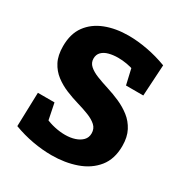

<svg xmlns="http://www.w3.org/2000/svg" viewBox="-170 -849 943 991"><g transform="rotate(30 301.0 -353.0)"><path d="M214 -527Q214 -502 233 -485Q252 -468 283.5 -455.5Q315 -443 353.5 -431Q392 -419 429.5 -402.5Q467 -386 498.5 -361.5Q530 -337 549.5 -300Q569 -263 569 -210Q569 -132 529 -82.5Q489 -33 422 -9.5Q355 14 275 14Q220 14 162 3.5Q104 -7 48 -28L54 -230H153L177 -112L161 -139Q189 -126 221 -119Q253 -112 283 -112Q315 -112 341 -120.5Q367 -129 383 -145.5Q399 -162 399 -187Q399 -215 380 -232.5Q361 -250 329.5 -262.5Q298 -275 260 -286Q222 -297 184.5 -312.5Q147 -328 115.5 -352Q84 -376 65 -412.5Q46 -449 46 -504Q46 -578 81 -625.5Q116 -673 176.5 -696.5Q237 -720 313 -720Q366 -720 425.5 -709Q485 -698 543 -676L532 -490H429L405 -594L423 -577Q400 -585 374.5 -589.5Q349 -594 323 -594Q294 -594 269 -587.5Q244 -581 229 -566Q214 -551 214 -527Z"/></g></svg>

Font: Bitter Thin ExtraBold
Style: Regular
Weight: 800
Version: Version 3.020